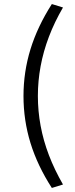

<svg xmlns="http://www.w3.org/2000/svg" viewBox="-20 -737 368 948"><path d="M236 191Q165 81 130.5 -31Q96 -143 96 -263Q96 -382 130.5 -494Q165 -606 236 -717L291 -700Q249 -628 221.5 -555.5Q194 -483 180.5 -410Q167 -337 167 -263Q167 -189 180.5 -116Q194 -43 221.5 29Q249 101 291 174Z"/></svg>

Font: Nunito Sans 6pt Light
Style: Regular
Weight: 300
Version: Version 3.101;gftools[0.9.27]